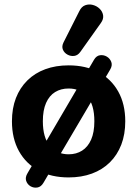

<svg xmlns="http://www.w3.org/2000/svg" viewBox="-20 -799 626 876"><path d="M293 10.5Q214.8 10.5 156.8 -20.5Q98.8 -51.5 66.6 -109.2Q34.5 -167 34.5 -245.5Q34.5 -304.8 52.6 -351.6Q70.8 -398.5 104.9 -432.1Q139 -465.8 186.6 -483.2Q234.2 -500.8 293 -500.8Q371.5 -500.8 429.4 -469.8Q487.2 -438.8 519.4 -381.5Q551.5 -324.2 551.5 -245.5Q551.5 -186.2 533.4 -139Q515.2 -91.8 481.1 -58.1Q447 -24.5 399.4 -7Q351.8 10.5 293 10.5ZM293.2 -95Q328.2 -95 354.6 -111.8Q381 -128.5 395.8 -162Q410.5 -195.5 410.5 -245.8Q410.5 -321.5 378.2 -358.4Q346 -395.2 293 -395.2Q258 -395.2 231.5 -379Q205 -362.8 190.2 -329.4Q175.5 -296 175.5 -245.8Q175.5 -170.5 208 -132.8Q240.5 -95 293.2 -95ZM177.8 35.8Q167 53.8 150.4 56.5Q133.8 59.2 119.2 50.8Q104.8 42.2 99.4 26.2Q94 10.2 105.8 -9.2L409 -526.5Q419.8 -544.8 436.4 -547Q453 -549.2 467.5 -540.6Q482 -532 487.9 -515.9Q493.8 -499.8 482 -480.5ZM346.2 -561.8Q334.8 -546 318.6 -543.9Q302.5 -541.8 287.9 -549.8Q273.2 -557.8 267 -572.5Q260.8 -587.2 269.8 -605.5L341.8 -748Q351.8 -769 368.8 -775.1Q385.8 -781.2 403.6 -776.5Q421.5 -771.8 434.5 -759.2Q447.5 -746.8 450.4 -729.4Q453.2 -712 440.2 -694Z"/></svg>

Font: Nunito ExtraLight
Style: Regular
Weight: 200
Designer: Vernon Adams
Foundry: Vernon Adams
Version: Version 3.602;April 4, 2023;FontCreator 14.0.0.2856 64-bit